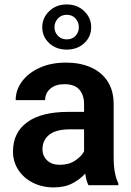

<svg xmlns="http://www.w3.org/2000/svg" viewBox="-20 -813 577 843"><path d="M368.2 0Q358.9 -19 354 -50.8Q332 -25.9 298.1 -8.1Q264.2 9.8 216.3 9.8Q165 9.8 124.5 -10.7Q84 -31.2 60.5 -66.9Q37.1 -102.5 37.1 -147.9Q37.1 -231 99.4 -276.4Q161.6 -321.8 280.3 -321.8H349.1V-356Q349.1 -396 328.1 -419.7Q307.1 -443.4 263.2 -443.4Q224.1 -443.4 201.2 -423.8Q178.2 -404.3 178.2 -373.5H48.8Q48.8 -417.5 76.2 -454.8Q103.5 -492.2 153.3 -515.1Q203.1 -538.1 270.5 -538.1Q330.6 -538.1 377.7 -517.8Q424.8 -497.6 451.9 -456.8Q479 -416 479 -355V-124.5Q479 -48.8 499.5 -8.3V0ZM242.7 -89.4Q281.7 -89.4 309.6 -107.7Q337.4 -126 349.1 -148.4V-245.1H286.6Q225.6 -245.1 196 -221.2Q166.5 -197.3 166.5 -158.2Q166.5 -128.4 186.8 -108.9Q207 -89.4 242.7 -89.4ZM165.5 -693.4Q165.5 -734.4 196 -763.9Q226.6 -793.5 272.9 -793.5Q319.3 -793.5 349.9 -763.9Q380.4 -734.4 380.4 -693.4Q380.4 -651.9 349.9 -623.5Q319.3 -595.2 272.9 -595.2Q226.6 -595.2 196 -623.5Q165.5 -651.9 165.5 -693.4ZM219.2 -693.4Q219.2 -671.9 234.1 -656Q249 -640.1 272.9 -640.1Q297.4 -640.1 311.8 -655.8Q326.2 -671.4 326.2 -693.4Q326.2 -715.3 311.8 -731.7Q297.4 -748 272.9 -748Q249 -748 234.1 -731.7Q219.2 -715.3 219.2 -693.4Z"/></svg>

Font: Vazirmatn UI SemiBold
Style: Regular
Weight: 600
Designer: Saber Rastikerdar
Foundry: Saber Rastikerdar
Version: Version 33.003